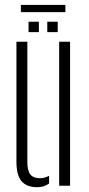

<svg xmlns="http://www.w3.org/2000/svg" viewBox="-20 -774 370 800"><path d="M48.5 -100.5V-600H94V-98Q94 -62.5 106.5 -47Q119 -31.5 146.5 -31.5Q166 -31.5 184.5 -41.5V-9.5Q163.5 6 135 6Q91.5 6 70 -18.8Q48.5 -43.5 48.5 -100.5ZM226.5 0V-600H272V0ZM177 -640V-683.5H220.5V-640ZM99 -640V-683.5H142V-640ZM67 -753.5H252.5V-723.5H67Z"/></svg>

Font: Big Shoulders Stencil Display Light
Style: Regular
Weight: 300
Designer: Patric King
Foundry: XO Type Co
Version: Version 1.000